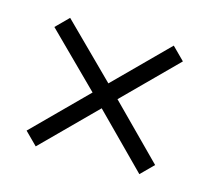

<svg xmlns="http://www.w3.org/2000/svg" viewBox="-56 -531 455 417"><g transform="rotate(15 171.5 -322.5)"><path d="M316 -439 200 -323 316 -206 288 -178 172 -295 55 -178 27 -206 144 -323 27 -439 55 -467 172 -351 288 -467Z"/></g></svg>

Font: Khand Light
Style: Regular
Weight: 300
Designer: Devanagari: Sanchit Sawaria, Jyotish Sonowal; Latin: Satya Rajpurohit
Foundry: Indian Type Foundry
Version: Version 1.101;PS 1.0;hotconv 1.0.78;makeotf.lib2.5.61930; tt